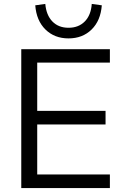

<svg xmlns="http://www.w3.org/2000/svg" viewBox="-20 -955 628 975"><path d="M88 0V-705H538V-637H169V-392H516V-323H169V-69H538V0ZM328 -760Q257 -760 211 -805Q165 -850 159 -928L210 -935Q215 -878 246 -846Q277 -814 328 -814Q379 -814 410.5 -846Q442 -878 446 -935L497 -928Q491 -850 445 -805Q399 -760 328 -760Z"/></svg>

Font: Mulish ExtraLight
Style: Regular
Weight: 400
Version: Version 3.603